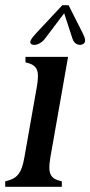

<svg xmlns="http://www.w3.org/2000/svg" viewBox="-39 -719 348 739"><path d="M-19 0H199V-21C154 -31 144 -50 155 -114L223 -500H59V-479C104 -469 114 -450 103 -386L55 -114C44 -50 26 -31 -19 -21ZM82 -549C93 -542 117 -548 134 -570L208 -668L240 -570C247 -548 267 -542 280 -549C293 -556 290 -570 279 -592L225 -699H201L100 -591C81 -570 71 -556 82 -549Z"/></svg>

Font: RL Madena Oblique
Style: Regular
Weight: 400
Italic angle: -10°
Designer: I Kadek Wantara Putra
Foundry: Roughlines ID
Version: Version 1.000;Glyphs 3.1.2 (3151)